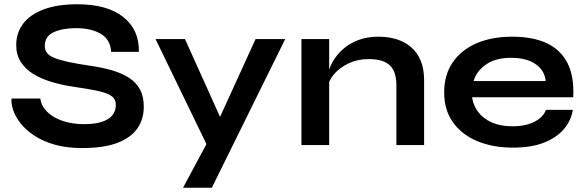

<svg xmlns="http://www.w3.org/2000/svg" viewBox="-20 -680 2744 900"><path d="M34 -218H169Q173 -184 200.5 -156.5Q228 -129 273 -113.5Q318 -98 374 -98Q425 -98 458 -109Q491 -120 507 -140Q523 -160 523 -188Q523 -215 503 -229.5Q483 -244 440 -253.5Q397 -263 327 -273Q272 -281 223 -295.5Q174 -310 136.5 -333Q99 -356 77.5 -389.5Q56 -423 56 -469Q56 -526 88.5 -569Q121 -612 185 -636Q249 -660 342 -660Q482 -660 557.5 -600.5Q633 -541 631 -437H501Q497 -496 451.5 -522Q406 -548 337 -548Q273 -548 231.5 -529Q190 -510 190 -464Q190 -446 200 -432.5Q210 -419 234 -409Q258 -399 299 -390Q340 -381 401 -372Q458 -364 504.5 -350.5Q551 -337 584.5 -315.5Q618 -294 636 -261Q654 -228 654 -180Q654 -121 623.5 -77.5Q593 -34 529.5 -10Q466 14 365 14Q293 14 238 -1.5Q183 -17 143 -43Q103 -69 78 -100Q53 -131 42.5 -162Q32 -193 34 -218Z M709 -497H847L1062 -20L950 0ZM1317 -497 973 200H838L985 -74L1178 -497Z M1393 -497H1523V0H1393ZM1754 -508Q1800 -508 1839 -496Q1878 -484 1907 -459Q1936 -434 1952 -395.5Q1968 -357 1968 -304V0H1838V-281Q1838 -344 1807.5 -373.5Q1777 -403 1708 -403Q1656 -403 1614 -383Q1572 -363 1546 -332.5Q1520 -302 1516 -269L1515 -320Q1520 -355 1538 -388Q1556 -421 1586.5 -448.5Q1617 -476 1659 -492Q1701 -508 1754 -508Z M2539 -165H2665Q2657 -114 2622.5 -74Q2588 -34 2529 -11Q2470 12 2385 12Q2290 12 2217 -18.5Q2144 -49 2103 -107Q2062 -165 2062 -247Q2062 -329 2102 -387.5Q2142 -446 2213.5 -477Q2285 -508 2381 -508Q2479 -508 2544 -477Q2609 -446 2640.5 -383.5Q2672 -321 2667 -224H2193Q2198 -186 2221.5 -155Q2245 -124 2285.5 -106Q2326 -88 2382 -88Q2444 -88 2485.5 -109.5Q2527 -131 2539 -165ZM2375 -409Q2303 -409 2258 -377.5Q2213 -346 2200 -300H2538Q2533 -350 2490.5 -379.5Q2448 -409 2375 -409Z"/></svg>

Font: Syne
Style: Bold
Weight: 700
Designer: Lucas Descroix
Foundry: Bonjour Monde
Version: Version 2.200